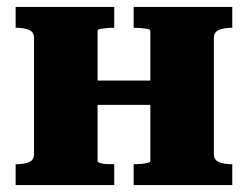

<svg xmlns="http://www.w3.org/2000/svg" viewBox="-20 -533 714 553"><path d="M78 -90V-423Q78 -441 63.5 -447Q49 -453 26 -453H25V-513H309V-453H306Q297 -453 286.5 -452Q276 -451 268.5 -449.5Q261 -448 261 -444V-69Q261 -66 268.5 -63.5Q276 -61 286.5 -60.5Q297 -60 306 -60H309V0H25V-60H26Q49 -60 63.5 -66Q78 -72 78 -90ZM413 -69V-444Q413 -448 405.5 -449.5Q398 -451 387 -452Q376 -453 368 -453H365V-513H649V-453H648Q626 -453 611 -447Q596 -441 596 -423V-90Q596 -72 611 -66Q626 -60 648 -60H649V0H365V-60H368Q376 -60 387 -61Q398 -62 405.5 -64Q413 -66 413 -69ZM194 -231V-301H485V-231Z"/></svg>

Font: Roboto Serif 36pt
Style: Bold
Weight: 700
Version: Version 1.008